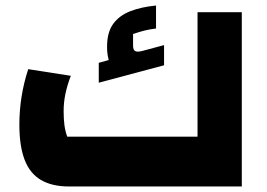

<svg xmlns="http://www.w3.org/2000/svg" viewBox="-20 -674 964 694"><path d="M229 0Q168 0 128 -23.5Q88 -47 69 -96.5Q50 -146 50 -223Q50 -275 58 -325Q66 -375 82 -424L236 -400Q223 -366 216.5 -335Q210 -304 210 -272Q210 -243 213 -221Q216 -199 223 -180H694V-630H854V0ZM337 -375V-447L373 -457Q370 -468 368.5 -479Q367 -490 367 -505Q367 -557 389 -587.5Q411 -618 451 -633.5Q491 -649 544 -654V-571Q520 -568 502 -563.5Q484 -559 461 -551V-509Q461 -494 468.5 -489.5Q476 -485 495 -490L573 -511V-438Z"/></svg>

Font: Changa ExtraBold
Style: Regular
Weight: 800
Designer: Eduardo Rodriguez Tunni
Foundry: Eduardo Rodriguez Tunni
Version: Version 3.002; ttfautohint (v1.8.2)